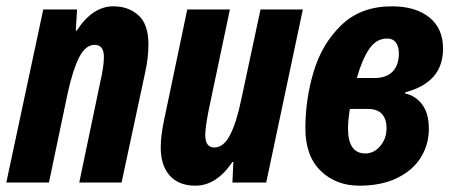

<svg xmlns="http://www.w3.org/2000/svg" viewBox="-29 -578 1434 608"><path d="M108 -548H215L211 -481H214Q264 -558 330 -558Q378 -558 409.5 -529.5Q441 -501 441 -438Q441 -395 431 -350L356 0H222L288 -316Q300 -367 300 -397Q300 -436 271 -436Q242 -436 222 -397Q202 -358 186 -286L126 0H-9Z M480 -111Q480 -147 490 -195L564 -548H699L632 -230Q621 -175 621 -150Q621 -111 650 -111Q679 -111 699.5 -150.5Q720 -190 735 -263L796 -548H930L814 0H707L710 -65H707Q656 10 590 10Q537 10 508.5 -22Q480 -54 480 -111Z M938 -172Q938 -264 964.5 -352Q991 -440 1052.5 -499Q1114 -558 1212 -558Q1287 -558 1330.5 -523Q1374 -488 1374 -424Q1374 -317 1255 -286L1254 -282Q1287 -275 1308 -247Q1329 -219 1329 -170Q1329 -121 1304 -80Q1279 -39 1229 -14.5Q1179 10 1109 10Q1035 10 986.5 -37Q938 -84 938 -172ZM1157 -331Q1195 -331 1214.5 -351.5Q1234 -372 1234 -408Q1234 -431 1224.5 -443.5Q1215 -456 1197 -456Q1162 -456 1139.5 -422Q1117 -388 1101 -331ZM1195 -172Q1195 -201 1180.5 -217Q1166 -233 1136 -233H1079Q1073 -197 1073 -172Q1073 -92 1128 -92Q1155 -92 1175 -115.5Q1195 -139 1195 -172Z"/></svg>

Font: Noto Sans Display Ex Bold Cond
Style: Italic
Weight: 800
Width: 3
Italic angle: -12°
Designer: Monotype Design team
Foundry: Monotype Imaging Inc.
Version: Version 1.000